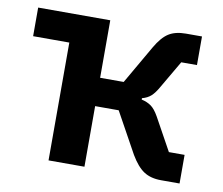

<svg xmlns="http://www.w3.org/2000/svg" viewBox="-64 -598 782 674"><g transform="rotate(10 327.5 -261.0)"><path d="M149 -420H20V-522H277V-317H361L440 -454Q462 -492 485.5 -507Q509 -522 547 -522H604V-420H548L492 -324Q478 -299 465.5 -288Q453 -277 434 -272V-267Q453 -263 467.5 -253Q482 -243 496 -218L560 -102H616V0H550Q513 0 488.5 -16Q464 -32 441 -71L361 -216H277V0H149Z"/></g></svg>

Font: IBM Plex Sans SmBld
Style: Regular
Weight: 600
Designer: Mike Abbink, Paul van der Laan, Pieter van Rosmalen
Foundry: Bold Monday
Version: Version 3.005